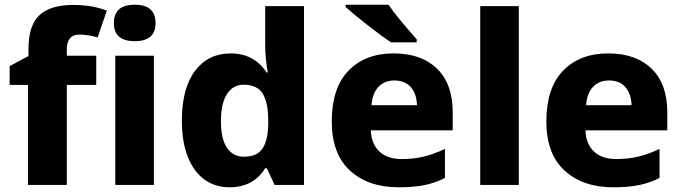

<svg xmlns="http://www.w3.org/2000/svg" viewBox="-20 -786 2899 816"><path d="M264 -425V0H99V-425H21V-505L101 -548V-577Q101 -679 148 -722Q195 -765 292 -765Q371 -765 434 -741L395 -627Q353 -639 317 -639Q264 -639 264 -576V-549H389V-425ZM641 -688Q641 -611 553 -611Q464 -611 464 -688Q464 -766 553 -766Q641 -766 641 -688ZM634 0H470V-549H634Z M753 -273Q753 -411 809 -485Q865 -559 960 -559Q1060 -559 1113 -478H1118Q1114 -499 1110.5 -531.5Q1107 -564 1107 -595V-760H1272V0H1147L1114 -71H1107Q1057 10 955 10Q895 10 849.5 -22.5Q804 -55 778.5 -118.5Q753 -182 753 -273ZM1120 -256V-272Q1120 -350 1096.5 -388Q1073 -426 1015 -426Q970 -426 944.5 -386Q919 -346 919 -271Q919 -196 944.5 -158Q970 -120 1017 -120Q1071 -120 1094.5 -153Q1118 -186 1120 -256Z M1904 -309V-232H1556Q1558 -175 1592 -142.5Q1626 -110 1687 -110Q1738 -110 1781 -120.5Q1824 -131 1871 -153V-30Q1831 -9 1785 0.5Q1739 10 1674 10Q1545 10 1467.5 -61Q1390 -132 1390 -270Q1390 -412 1461 -485.5Q1532 -559 1653 -559Q1771 -559 1837.5 -494Q1904 -429 1904 -309ZM1559 -339H1752Q1751 -386 1726.5 -415Q1702 -444 1656 -444Q1615 -444 1589 -417.5Q1563 -391 1559 -339ZM1751 -619V-606H1642Q1604 -631 1542.5 -679Q1481 -727 1449 -756V-766H1631Q1669 -711 1751 -619Z M2021 0V-760H2185V0Z M2816 -309V-232H2468Q2470 -175 2504 -142.5Q2538 -110 2599 -110Q2650 -110 2693 -120.5Q2736 -131 2783 -153V-30Q2743 -9 2697 0.5Q2651 10 2586 10Q2457 10 2379.5 -61Q2302 -132 2302 -270Q2302 -412 2373 -485.5Q2444 -559 2565 -559Q2683 -559 2749.5 -494Q2816 -429 2816 -309ZM2471 -339H2664Q2663 -386 2638.5 -415Q2614 -444 2568 -444Q2527 -444 2501 -417.5Q2475 -391 2471 -339Z"/></svg>

Font: Noto Sans UI ExtraBold
Style: Regular
Weight: 800
Designer: Monotype Design Team
Foundry: Monotype Imaging Inc.
Version: Version 1.001